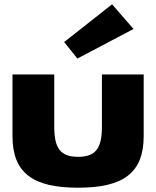

<svg xmlns="http://www.w3.org/2000/svg" viewBox="-20 -860 728 895"><path d="M279.1 -664 340.7 -587 602.5 -725 502.4 -840ZM38.2 -513H232.9V-269C232.9 -168 262.6 -129 344 -129C425.4 -129 455.1 -168 455.1 -269V-513H649.8V-226C649.8 -54 555.2 15 344 15C132.8 15 38.2 -54 38.2 -226Z"/></svg>

Font: Hussar
Style: BdWide
Weight: 700
Foundry: Cannot Into Space Fonts
Version: Version 2.00